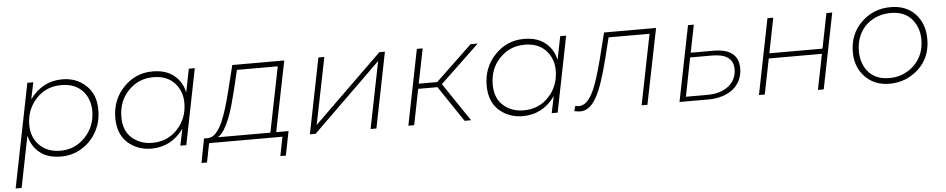

<svg xmlns="http://www.w3.org/2000/svg" viewBox="-41 -823 6486 1317"><g transform="rotate(-5 3202.0 -165.0)"><path d="M64 194H23L166 -521H207L183 -406Q270 -524 406 -524Q503 -524 568 -463Q635 -403 635 -294Q635 -234 616.8 -184.8Q598.5 -135.5 567 -97.8Q535.5 -60 494 -35.5Q430 3 353 3Q261 3 206.5 -41.5Q152 -86 135 -160ZM352 -37Q453 -37 523 -110.5Q593 -184 593 -291Q593 -326.5 581.8 -361.2Q570.5 -396 546.8 -423.8Q523 -451.5 485.8 -468.2Q448.5 -485 396 -485Q290 -485 222 -410.5Q154 -336 154 -232Q154 -145 209 -91Q264 -37 352 -37Z M975 3Q880 3 812 -57Q746 -118 746 -227Q746 -353 828.5 -438.5Q911 -524 1028 -524Q1120 -524 1175.5 -478.5Q1231 -433 1246 -360L1278 -521H1319L1215 0H1174L1198 -115Q1113 3 975 3ZM985 -36Q1090 -36 1158.5 -110Q1227 -184 1227 -289Q1227 -372 1175 -428Q1123 -484 1029 -484Q928 -484 858 -412Q788 -340 788 -230Q788 -136 845 -86Q902 -36 985 -36Z M1340 -35H1370Q1400 -37 1424.5 -65Q1449 -93 1468.5 -137.5Q1488 -182 1504.5 -238Q1521 -294 1535 -351L1577 -520H1935L1837 -35H1922L1889 131H1851L1877 0H1372L1346 131H1308ZM1887 -484H1606L1573 -346Q1561 -297 1547 -247.5Q1533 -198 1516.5 -156Q1500 -114 1480 -82Q1460 -50 1435 -35H1797Z M2170 -520H2211L2118 -60L2590 -520H2628L2524 0H2484L2576 -460L2105 0H2066Z M2848 -520H2888L2840 -281H2967L3218 -520H3267L2998 -264L3176 0H3131L2966 -246H2833L2784 0H2744Z M3532 3Q3437 3 3369 -57Q3303 -118 3303 -227Q3303 -353 3385.5 -438.5Q3468 -524 3585 -524Q3677 -524 3732.5 -478.5Q3788 -433 3803 -360L3835 -521H3876L3772 0H3731L3755 -115Q3670 3 3532 3ZM3542 -36Q3647 -36 3715.5 -110Q3784 -184 3784 -289Q3784 -372 3732 -428Q3680 -484 3586 -484Q3485 -484 3415 -412Q3345 -340 3345 -230Q3345 -136 3402 -86Q3459 -36 3542 -36Z M3897 -36Q3904 -34 3910 -33Q3916 -32 3921 -32Q3947 -32 3969.5 -50Q3992 -68 4012.5 -106Q4033 -144 4052.5 -203.5Q4072 -263 4093 -345L4137 -520H4495L4390 0H4350L4447 -484H4165L4129 -339Q4106 -248 4084 -183Q4062 -118 4038 -76Q4014 -34 3987 -14.5Q3960 5 3927 5Q3916 5 3907.5 3.5Q3899 2 3886 -1Z M4873 -330Q5046 -330 5046 -193Q5046 -150 5029 -114Q5012 -78 4981.5 -53Q4951 -28 4907 -14Q4863 0 4809 0H4611L4715 -520H4755L4717 -330ZM4809 -32Q4853 -32 4889.5 -43.5Q4926 -55 4952 -75.5Q4978 -96 4992.5 -125.5Q5007 -155 5007 -191Q5007 -298 4862 -298H4710L4658 -32Z M5262 -520H5302L5254 -279H5620L5668 -520H5708L5604 0H5564L5613 -244H5247L5198 0H5158Z M6058 1Q5955 1 5890 -66Q5825 -133 5825 -236Q5825 -361 5908 -441.5Q5991 -522 6109 -522Q6217 -522 6279.5 -455Q6342 -388 6342 -282Q6342 -154 6257 -76.5Q6172 1 6058 1ZM6061 -38Q6159 -38 6230 -105.5Q6301 -173 6301 -283Q6301 -365 6251.5 -423.5Q6202 -482 6106 -482Q6061 -482 6018.2 -467Q5975.5 -452 5941.5 -421.5Q5907.5 -391 5887.2 -345.2Q5867 -299.5 5867 -238Q5867 -201.5 5877.8 -166Q5888.5 -130.5 5911.5 -101.5Q5934.5 -72.5 5971.5 -55.2Q6008.5 -38 6061 -38Z"/></g></svg>

Font: Argentum Sans ExtraLight
Style: Italic
Weight: 200
Italic angle: -11°
Designer: Julieta Ulanovsky (font), Cristiano Sobral (main changes and remaster)
Foundry: Julieta Ulanovsky (font), Cristiano Sobral (main changes and remaster)
Version: Version 2.007;June 15, 2022;FontCreator 14.0.0.2814 64-bit; 